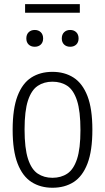

<svg xmlns="http://www.w3.org/2000/svg" viewBox="-20 -896 506 926"><path d="M233 9.5Q175 9.5 131.8 -18.2Q88.5 -46 64.8 -107.5Q41 -169 41 -270Q41 -371.5 64.5 -433Q88 -494.5 131 -522Q174 -549.5 233 -549.5Q291.5 -549.5 334.8 -521.8Q378 -494 401.8 -432.8Q425.5 -371.5 425.5 -270.5Q425.5 -169 402 -107.5Q378.5 -46 335.5 -18.2Q292.5 9.5 233 9.5ZM233 -38.5Q274.5 -38.5 304.8 -58.8Q335 -79 351.5 -129Q368 -179 368 -268.5Q368 -360 351.5 -410.8Q335 -461.5 304.8 -481.8Q274.5 -502 233 -502Q192 -502 161.8 -481.8Q131.5 -461.5 115 -411.5Q98.5 -361.5 98.5 -272Q98.5 -181 115 -130Q131.5 -79 161.8 -58.8Q192 -38.5 233 -38.5ZM318.5 -670.5Q300.5 -670.5 289.2 -681.2Q278 -692 278 -710.5Q278 -729.5 289.2 -740.5Q300.5 -751.5 318.5 -751.5Q336.5 -751.5 347.8 -740.5Q359 -729.5 359 -710.5Q359 -692 347.8 -681.2Q336.5 -670.5 318.5 -670.5ZM147.5 -670.5Q129.5 -670.5 118.2 -681.2Q107 -692 107 -710.5Q107 -729.5 118.2 -740.5Q129.5 -751.5 147.5 -751.5Q165.5 -751.5 176.8 -740.5Q188 -729.5 188 -710.5Q188 -692 176.8 -681.2Q165.5 -670.5 147.5 -670.5ZM101 -834.5V-876H365V-834.5Z"/></svg>

Font: Encode Sans Condensed Light
Style: Regular
Weight: 300
Width: 3
Designer: Multiple Designers
Foundry: Impallari Type
Version: Version 3.000; ttfautohint (v1.8.3) -l 8 -r 50 -G 200 -x 14 